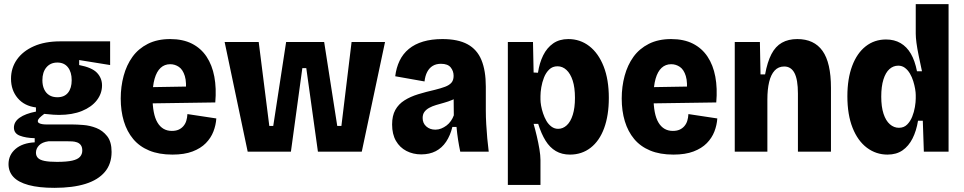

<svg xmlns="http://www.w3.org/2000/svg" viewBox="-20 -730 4640 924"><path d="M242 174Q167 174 117.5 160.5Q68 147 44.5 121.5Q21 96 21 60Q21 16 54.5 -13Q88 -42 147 -45V-65Q104 -66 75.5 -77Q47 -88 47 -116Q47 -144 74.5 -163.5Q102 -183 153 -193V-213Q97 -220 65 -258Q33 -296 33 -351Q33 -403 61.5 -443.5Q90 -484 143 -507.5Q196 -531 270 -531H510V-417L361 -441V-417Q423 -405 447 -379.5Q471 -354 471 -319Q471 -280 446 -247.5Q421 -215 374.5 -196Q328 -177 264 -177Q253 -177 237 -178Q221 -179 193 -182Q177 -170 169.5 -162Q162 -154 162 -147Q162 -141 168 -137.5Q174 -134 183.5 -132.5Q193 -131 204 -131H328Q349 -131 381 -128.5Q413 -126 443.5 -114Q474 -102 495.5 -75Q517 -48 517 1Q517 59 484.5 97.5Q452 136 391 155Q330 174 242 174ZM254 49Q301 49 327.5 43Q354 37 365 24.5Q376 12 376 -5Q376 -22 369 -31.5Q362 -41 350.5 -45Q339 -49 327.5 -49.5Q316 -50 308 -50H213Q183 -46 168 -30.5Q153 -15 153 5Q153 20 162.5 30Q172 40 194.5 44.5Q217 49 254 49ZM256 -262Q290 -262 307.5 -284Q325 -306 325 -344Q325 -383 307 -406Q289 -429 256 -429Q223 -429 203.5 -406Q184 -383 184 -344Q184 -319 192.5 -300.5Q201 -282 217 -272Q233 -262 256 -262Z M810 14Q745 14 698 -5.5Q651 -25 621 -61Q591 -97 576 -146.5Q561 -196 561 -256Q561 -313 575 -365Q589 -417 617.5 -456.5Q646 -496 691.5 -519Q737 -542 799 -542Q860 -542 903.5 -520Q947 -498 974 -457.5Q1001 -417 1011.5 -361Q1022 -305 1016 -237L673 -232V-310L910 -314L873 -279Q879 -333 869.5 -364Q860 -395 841 -408Q822 -421 799 -421Q772 -421 753 -403.5Q734 -386 724 -351Q714 -316 714 -264Q714 -180 738 -140Q762 -100 807 -100Q826 -100 839.5 -106Q853 -112 862.5 -123Q872 -134 876.5 -148.5Q881 -163 882 -181L1021 -160Q1019 -128 1007 -97Q995 -66 970.5 -41Q946 -16 906.5 -1Q867 14 810 14Z M1172 0 1061 -528H1225L1276 -124H1295L1357 -528H1540L1603 -124H1623L1672 -528H1833L1721 0H1510L1454 -402H1435L1380 0Z M2007 13Q1968 13 1936 -3.5Q1904 -20 1885.5 -52Q1867 -84 1867 -131Q1867 -173 1882.5 -201Q1898 -229 1926.5 -247Q1955 -265 1992.5 -276.5Q2030 -288 2074 -298Q2102 -305 2122 -312.5Q2142 -320 2152.5 -332Q2163 -344 2163 -365Q2163 -388 2149 -405.5Q2135 -423 2102 -423Q2079 -423 2062.5 -413Q2046 -403 2036 -384Q2026 -365 2023 -338L1882 -363Q1887 -404 1903 -437.5Q1919 -471 1947.5 -494.5Q1976 -518 2016.5 -530Q2057 -542 2109 -542Q2184 -542 2230 -517Q2276 -492 2297 -441Q2318 -390 2318 -313V-198Q2318 -167 2320 -132.5Q2322 -98 2325 -64Q2328 -30 2332 0H2195Q2189 -28 2184.5 -57Q2180 -86 2177 -119H2157Q2147 -78 2127 -48Q2107 -18 2077 -2.5Q2047 13 2007 13ZM2075 -106Q2090 -106 2103.5 -111.5Q2117 -117 2129 -126Q2141 -135 2150 -148Q2159 -161 2164 -175L2163 -276L2191 -268Q2175 -257 2156 -249Q2137 -241 2117 -235.5Q2097 -230 2078.5 -224.5Q2060 -219 2045.5 -211Q2031 -203 2022.5 -191.5Q2014 -180 2014 -162Q2014 -137 2031.5 -121.5Q2049 -106 2075 -106Z M2424 160V-255V-528H2545L2548 -381L2569 -380Q2576 -427 2594 -463.5Q2612 -500 2642 -521Q2672 -542 2715 -542Q2772 -542 2816 -508Q2860 -474 2885 -410.5Q2910 -347 2910 -259Q2910 -175 2887.5 -113.5Q2865 -52 2822.5 -19Q2780 14 2723 14Q2684 14 2655 -3Q2626 -20 2605.5 -53Q2585 -86 2570 -134H2548Q2556 -106 2563.5 -74Q2571 -42 2576 -12Q2581 18 2581 40V160ZM2666 -110Q2689 -110 2707.5 -127Q2726 -144 2736.5 -177.5Q2747 -211 2747 -259Q2747 -309 2736 -342.5Q2725 -376 2706 -393.5Q2687 -411 2663 -411Q2639 -411 2623 -395.5Q2607 -380 2598 -357Q2589 -334 2585 -310Q2581 -286 2581 -268V-251Q2581 -239 2584 -221.5Q2587 -204 2593.5 -184.5Q2600 -165 2609.5 -148.5Q2619 -132 2633.5 -121Q2648 -110 2666 -110Z M3221 14Q3156 14 3109 -5.5Q3062 -25 3032 -61Q3002 -97 2987 -146.5Q2972 -196 2972 -256Q2972 -313 2986 -365Q3000 -417 3028.5 -456.5Q3057 -496 3102.5 -519Q3148 -542 3210 -542Q3271 -542 3314.5 -520Q3358 -498 3385 -457.5Q3412 -417 3422.5 -361Q3433 -305 3427 -237L3084 -232V-310L3321 -314L3284 -279Q3290 -333 3280.5 -364Q3271 -395 3252 -408Q3233 -421 3210 -421Q3183 -421 3164 -403.5Q3145 -386 3135 -351Q3125 -316 3125 -264Q3125 -180 3149 -140Q3173 -100 3218 -100Q3237 -100 3250.5 -106Q3264 -112 3273.5 -123Q3283 -134 3287.5 -148.5Q3292 -163 3293 -181L3432 -160Q3430 -128 3418 -97Q3406 -66 3381.5 -41Q3357 -16 3317.5 -1Q3278 14 3221 14Z M3516 0V-324V-528H3637L3640 -372H3662Q3673 -432 3692.5 -469.5Q3712 -507 3743 -524.5Q3774 -542 3817 -542Q3898 -542 3938.5 -485Q3979 -428 3979 -307V0H3820V-280Q3820 -347 3803.5 -378.5Q3787 -410 3754 -410Q3726 -410 3708 -390.5Q3690 -371 3681.5 -335.5Q3673 -300 3673 -251V0Z M4251 14Q4196 14 4152 -19Q4108 -52 4083 -115Q4058 -178 4058 -267Q4058 -351 4081 -412.5Q4104 -474 4146 -507Q4188 -540 4244 -540Q4284 -540 4314 -522.5Q4344 -505 4363.5 -471.5Q4383 -438 4393 -387H4417Q4408 -429 4401 -463Q4394 -497 4390.5 -523.5Q4387 -550 4387 -568V-710H4545V-261V0H4426L4421 -149H4398Q4390 -100 4371.5 -63.5Q4353 -27 4323.5 -6.5Q4294 14 4251 14ZM4306 -115Q4330 -115 4345.5 -130.5Q4361 -146 4370 -168.5Q4379 -191 4383 -215Q4387 -239 4387 -256V-273Q4387 -285 4384 -302.5Q4381 -320 4375 -339.5Q4369 -359 4359 -376Q4349 -393 4335 -403.5Q4321 -414 4303 -414Q4279 -414 4260.5 -397.5Q4242 -381 4231.5 -347.5Q4221 -314 4221 -265Q4221 -216 4232 -182.5Q4243 -149 4262.5 -132Q4282 -115 4306 -115Z"/></svg>

Font: Bricolage Grotesque SemiCondensed ExtraBold
Style: Regular
Weight: 800
Width: 4
Designer: Mathieu Triay
Foundry: Atelier Triay
Version: Version 1.001;gftools[0.9.33.dev8+g029e19f]